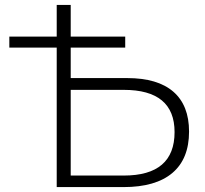

<svg xmlns="http://www.w3.org/2000/svg" viewBox="-20 -762 836 782"><path d="M268 -396V-47H484Q691 -47 691 -224Q691 -396 484 -396ZM490 -568H268V-444H498Q622 -444 686 -388.5Q750 -333 750 -226Q750 -115 682 -57.5Q614 0 483 0H211V-568H18V-613H211V-742H268V-613H490Z"/></svg>

Font: Montserrat-Alt1 Light
Style: Regular
Weight: 300
Designer: Differentunic
Foundry: Differentunic
Version: Version 7.222